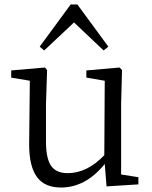

<svg xmlns="http://www.w3.org/2000/svg" viewBox="-20 -822 679 856"><path d="M252 14Q181 14 147 -30Q109 -78 110 -184L113 -462L30 -476V-508L180 -521L190 -510L185 -358V-190Q185 -114 209 -81Q232 -50 282 -50Q368 -50 445 -130L447 -462L365 -476V-508L513 -521L524 -510L520 -358V-44L597 -32V0L455 9L447 -91Q362 14 252 14ZM177 -597 157 -614 295 -802H325L463 -614L442 -597L310 -722Z"/></svg>

Font: Cactus Classical Serif
Style: Regular
Weight: 400
Designer: Henry Chan (via Glyphwiki)、田海東、宇文滿月
Foundry: Moonlit Owen
Version: Version 1.000